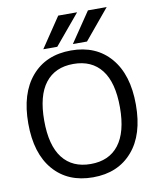

<svg xmlns="http://www.w3.org/2000/svg" viewBox="-102 -1034 919 1124"><g transform="rotate(-10 357.5 -472.0)"><path d="M594.7 -87.9Q508.8 11.7 359.9 11.7Q210.9 11.7 125.5 -86.9Q40 -185.5 40 -364.3Q40 -543 125.5 -642.6Q210.9 -742.2 359.9 -742.2Q508.8 -742.2 594.2 -642.6Q679.7 -543 679.7 -364.3Q679.7 -185.5 594.7 -87.9ZM285.2 -777.3H202.1L322.3 -956.1H434.6ZM461.9 -777.3H377.9L499 -956.1H610.4ZM526.4 -141.6Q585 -216.8 585 -364.7Q585 -512.7 526.9 -587.4Q468.8 -662.1 359.9 -662.1Q251 -662.1 192.9 -587.4Q134.8 -512.7 134.8 -364.7Q134.8 -216.8 192.9 -142.1Q251 -67.4 359.9 -67.4Q468.8 -67.4 526.4 -141.6Z"/></g></svg>

Font: Nasu
Style: Regular
Weight: 400
Designer: Ryoko NISHIZUKA (kana &amp; ideographs); Paul D. Hunt (Latin, Greek &amp; Cyrillic); Wenlong ZHANG (bopomofo); Sandoll C
Version: Version 2014.1215